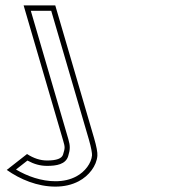

<svg xmlns="http://www.w3.org/2000/svg" viewBox="-20 -687 718 713"><path d="M341.6 -108.5C342.6 -120.8 338.5 -142.7 329.4 -174L185.2 -667H67.7L214.5 -165C221.9 -139.7 221.6 -137.7 214.1 -113C209.6 -98.3 189.9 -91 154.9 -91C129.9 -91 105 -99 80.4 -115L5.1 -56C54.8 -20.8 118.9 6 185.7 6C218.2 6 247.1 -0.7 272.4 -14C310.2 -34 338.7 -71.1 341.6 -108.5ZM321.7 -110.1C319.4 -81.5 296.1 -49.1 263 -31.7C241 -20 215.5 -14 185.7 -14C133.8 -14 81.7 -32.3 39.4 -57.5L81.9 -90.8C106.9 -77.2 129.8 -71 154.9 -71C189.3 -71 223.9 -76.5 233.2 -107.2C240.7 -131.8 241.2 -145 233.7 -170.6L94.4 -647H170.2L310.2 -168.4C319.1 -137.9 322.2 -117 321.7 -110.1Z"/></svg>

Font: Din Kursivschrift
Style: BreitLeftGho
Weight: 400
Version: Version 1.089